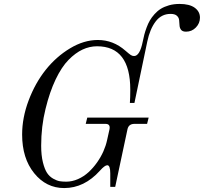

<svg xmlns="http://www.w3.org/2000/svg" viewBox="-20 -932 1030 970"><path d="M659.2 -412.1H636.2Q638.2 -438.5 638.2 -479Q638.2 -698.2 470.2 -698.2Q432.6 -698.2 397 -681.6Q361.3 -665 326.4 -629.6Q291.5 -594.2 261.2 -531Q231 -467.8 210 -381.8Q188 -293.5 188 -195.8Q188 -147 196.8 -111.8Q205.6 -76.7 217.8 -58.3Q230 -40 248.5 -29.5Q267.1 -19 281.2 -16.6Q295.4 -14.2 314 -14.2Q344.7 -14.2 374.3 -27.3Q403.8 -40.5 427.2 -62Q450.7 -83.5 470.2 -111.1Q489.7 -138.7 502.4 -167.5Q515.1 -196.3 521 -224.1L533.2 -278.8Q538.6 -306.2 513.2 -306.2H413.1L420.9 -337.9H731L723.1 -306.2H659.2Q629.9 -306.2 624 -278.8L562 12.2H537.1V-56.2Q537.1 -97.2 522 -97.2Q509.3 -97.2 484.9 -69.8Q405.8 18.1 304.2 18.1Q213.4 18.1 152.6 -57.1Q91.8 -132.3 91.8 -252Q91.8 -337.9 124.8 -425Q157.7 -512.2 210.7 -578.9Q263.7 -645.5 333.7 -687.7Q403.8 -730 474.1 -730Q552.2 -730 613.8 -675.8Q632.8 -659.2 640.6 -654.1Q648.4 -648.9 657.2 -648.9Q686.5 -648.9 701.2 -722.2Q705.1 -741.2 709 -756.6Q712.9 -772 720.5 -792.5Q728 -813 737.1 -828.6Q746.1 -844.2 760.7 -860.6Q775.4 -877 792.7 -887.7Q810.1 -898.4 834.2 -905.3Q858.4 -912.1 887.2 -912.1Q937.5 -912.1 963.9 -892.8Q990.2 -873.5 990.2 -842.8Q990.2 -814.5 969.7 -793.2Q949.2 -772 919.9 -772Q902.3 -772 895 -781.2Q887.7 -790.5 887 -803.7Q886.2 -816.9 885 -830.1Q883.8 -843.3 873.5 -852.5Q863.3 -861.8 841.8 -861.8Q795.4 -861.8 766.4 -823.5Q737.3 -785.2 724.1 -722.2Z"/></svg>

Font: Flanker Steampunk
Style: Italic
Weight: 400
Italic angle: -12°
Designer: Alexey Kryukov, Leonardo Di Lena
Foundry: Alexey Kryukov, Leonardo Di Lena
Version: 1.210